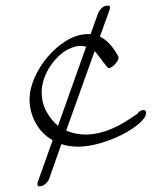

<svg xmlns="http://www.w3.org/2000/svg" viewBox="-20 -734 539 682"><path d="M328 -686Q341 -714 363 -714Q371 -714 371 -707Q371 -705 369 -699L335 -604Q372 -586 400 -534Q400 -532 400.5 -531Q401 -530 401 -528Q401 -524 397.5 -518Q394 -512 388.5 -506Q383 -500 377 -496Q371 -492 366 -492Q364 -492 357.5 -500Q351 -508 343 -518.5Q335 -529 327.5 -539Q320 -549 316 -552L215 -270Q249 -256 284 -256Q319 -256 358.5 -269.5Q398 -283 443 -313Q476 -335 476 -336Q475 -336 474 -335Q472 -334 470.5 -333Q469 -332 467 -331Q479 -343 489 -343Q499 -343 499 -334Q499 -317 475 -296Q451 -275 415 -256.5Q379 -238 336.5 -225.5Q294 -213 257 -213Q226 -213 198 -222L155 -100Q151 -89 141 -80.5Q131 -72 120 -72Q113 -72 113 -80Q113 -84 114 -87L167 -236Q128 -258 106.5 -297.5Q85 -337 85 -381Q85 -418 103 -458.5Q121 -499 150.5 -533.5Q180 -568 217.5 -590.5Q255 -613 294 -613H302ZM234 -564Q214 -557 195 -540.5Q176 -524 161 -502.5Q146 -481 137 -456Q128 -431 128 -407Q128 -369 144.5 -338.5Q161 -308 186 -287L286 -568Q275 -571 266 -571Q251 -571 234 -564Z"/></svg>

Font: Discipuli Britannica
Style: Regular
Weight: 400
Designer: Peter Wiegel
Foundry: Peter Wiegel
Version: Version 0.001 2009